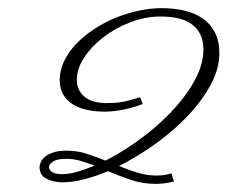

<svg xmlns="http://www.w3.org/2000/svg" viewBox="-20 -728 558 471"><path d="M330.1 -473.1Q321.3 -469.2 309.8 -465.8Q298.3 -462.4 285.9 -459.7Q273.4 -457 260.7 -455.6Q248 -454.1 236.8 -454.1Q214.4 -454.1 194.3 -458.3Q174.3 -462.4 159.2 -471.7Q144 -481 135.3 -495.8Q126.5 -510.7 126.5 -531.7Q126.5 -555.2 137 -577.4Q147.5 -599.6 165.8 -619.1Q184.1 -638.7 208.5 -655Q232.9 -671.4 260.7 -683.1Q288.6 -694.8 318.4 -701.4Q348.1 -708 377 -708Q406.2 -708 431.9 -702.1Q457.5 -696.3 476.8 -683.1Q496.1 -669.9 507.1 -648.7Q518.1 -627.4 518.1 -597.2Q518.1 -559.1 496.6 -519.5Q475.1 -480 440.2 -443.4Q405.3 -406.7 361.1 -375Q316.9 -343.3 272 -320.8Q295.4 -311 318.1 -304.2Q340.8 -297.4 363.3 -297.4Q371.6 -297.4 380.6 -298.3Q389.6 -299.3 400.4 -302.7L406.7 -282.7Q381.8 -276.9 362.8 -276.9Q330.1 -276.9 301.3 -286.6Q272.5 -296.4 245.1 -308.1Q214.4 -295.4 186 -288.1Q157.7 -280.8 134.3 -280.8Q110.8 -280.8 94 -289.6Q77.1 -298.3 77.1 -317.9Q77.1 -323.7 80.3 -330.8Q83.5 -337.9 91.1 -344Q98.6 -350.1 111.3 -354.2Q124 -358.4 142.6 -358.4Q168.9 -358.4 191.9 -351.1Q214.8 -343.8 238.8 -334Q266.6 -348.1 295.2 -366.9Q323.7 -385.7 350.6 -407.7Q377.4 -429.7 400.6 -454.1Q423.8 -478.5 441.4 -504.2Q459 -529.8 469 -555.4Q479 -581.1 479 -606Q479 -629.4 470.7 -645Q462.4 -660.6 448.2 -670.2Q434.1 -679.7 415 -683.6Q396 -687.5 374 -687.5Q336.4 -687.5 299.6 -673.3Q262.7 -659.2 233.6 -636.7Q204.6 -614.3 186.5 -586.9Q168.5 -559.6 168.5 -533.2Q168.5 -517.1 174.6 -506.1Q180.7 -495.1 190.9 -488Q201.2 -481 214.1 -478Q227.1 -475.1 240.7 -475.1Q271.5 -475.1 290.5 -480Q309.6 -484.9 323.7 -489.7ZM132.8 -300.8Q149.4 -300.8 168.9 -306.4Q188.5 -312 211.9 -321.8Q193.4 -328.6 177 -333.5Q160.6 -338.4 143.6 -338.4Q119.1 -338.4 109.6 -331.3Q100.1 -324.2 100.1 -317.9Q100.1 -311 107.9 -305.9Q115.7 -300.8 132.8 -300.8Z"/></svg>

Font: Parisienne
Style: Regular
Weight: 400
Designer: Astigmatic (AOETI)
Foundry: Astigmatic (AOETI)
Version: Version 1.000